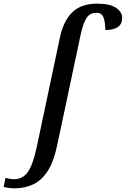

<svg xmlns="http://www.w3.org/2000/svg" viewBox="-160 -790 688 1050"><path d="M-81 240Q-96 240 -113 237.5Q-130 235 -140 232L-130 183Q-122 185 -108.5 187.5Q-95 190 -84 190Q-35 190 -7 149.5Q21 109 42 9L168 -586Q187 -676 235.5 -723Q284 -770 371 -770Q439 -770 473.5 -748Q508 -726 508 -692Q508 -626 416 -626Q416 -664 407 -692Q398 -720 367 -720Q331 -720 312.5 -690.5Q294 -661 281 -600L153 3Q134 95 100 146.5Q66 198 20 219Q-26 240 -81 240Z"/></svg>

Font: Noto Serif Medium
Style: Italic
Weight: 500
Italic angle: -12°
Designer: Monotype Design Team
Foundry: Monotype Imaging Inc.
Version: Version 2.014; ttfautohint (v1.8.4.7-5d5b)